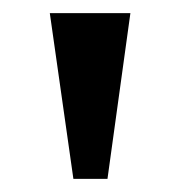

<svg xmlns="http://www.w3.org/2000/svg" viewBox="-20 -734 275 293"><path d="M92 -461H144L179 -714H56Z"/></svg>

Font: Noto Serif Condensed Semi
Style: Regular
Weight: 600
Width: 3
Designer: Monotype Design Team
Foundry: Monotype Imaging Inc.
Version: Version 1.002